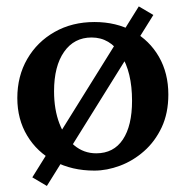

<svg xmlns="http://www.w3.org/2000/svg" viewBox="-20 -537 592 612"><path d="M280.8 6.8Q209 6.8 153.6 -22.7Q98.1 -52.2 66.7 -104.5Q35.2 -156.7 35.2 -224.6Q35.2 -294.4 66.9 -349.1Q98.6 -403.8 154.3 -435.3Q210 -466.8 281.2 -466.8Q350.6 -466.8 403.6 -437.5Q456.5 -408.2 486.6 -356Q516.6 -303.7 516.6 -235.8Q516.6 -176.3 495.4 -131.1Q474.1 -85.9 439.2 -55.2Q404.3 -24.4 362.5 -8.8Q320.8 6.8 280.8 6.8ZM286.6 -48.3Q342.3 -48.3 371.6 -92.3Q400.9 -136.2 400.9 -215.8Q400.9 -307.1 365.7 -362.3Q330.6 -417.5 272 -417.5Q216.3 -417.5 184.3 -371.8Q152.3 -326.2 152.3 -246.1Q152.3 -188 169.4 -143.3Q186.5 -98.6 216.8 -73.5Q247.1 -48.3 286.6 -48.3ZM129.4 55.7 83 28.3 422.4 -516.6 468.8 -489.3Z"/></svg>

Font: Lateef SemiBold
Style: Regular
Weight: 600
Designer: SIL International
Foundry: SIL International
Version: Version 4.200